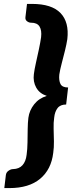

<svg xmlns="http://www.w3.org/2000/svg" viewBox="-20 -799 392 981"><path d="M144 -779Q244 -779 289 -732.5Q334 -686 324 -599Q320 -573 312 -540.5Q304 -508 295.5 -476Q287 -444 283 -418Q280 -388 289 -370Q298 -352 328 -352L318 -265Q288 -265 274 -246.5Q260 -228 257 -199Q253 -173 254 -141Q255 -109 255.5 -77Q256 -45 252 -18Q242 67 185 114.5Q128 162 28 162H2L10 95Q12 81 24 73Q36 65 46 65H47Q78 64 95 45Q112 26 116 -8Q120 -36 120.5 -71Q121 -106 121.5 -139.5Q122 -173 125 -197Q130 -235 154.5 -266Q179 -297 219 -309Q182 -321 165 -351.5Q148 -382 153 -420Q156 -444 163.5 -477.5Q171 -511 178.5 -546Q186 -581 190 -609Q194 -644 182 -663.5Q170 -683 139 -683H138Q128 -683 118 -690.5Q108 -698 110 -712L118 -779Z"/></svg>

Font: Aleo Black
Style: Italic
Weight: 900
Italic angle: -7°
Designer: Alessio Laiso
Foundry: Alessio Laiso
Version: Version 2.001;gftools[0.9.29]